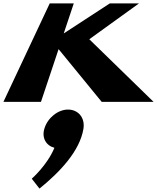

<svg xmlns="http://www.w3.org/2000/svg" viewBox="-34 -597 920 1125"><path d="M866 0 489.2 -367 780.3 -577H609.3L339.4 -401L398.3 -577H257.3L-14 0H206L309.3 -309L562 0ZM364.1 45C425.1 45 464.8 93 455 157C433.8 289 314.8 413 197.3 508L152.1 450C152.1 450 242.1 372 284.8 269C235.8 256 209.7 211 226 157C244.8 93 306.1 45 364.1 45Z"/></svg>

Font: Hussar Milosc
Style: Obl
Weight: 700
Foundry: Cannot Into Space Fonts
Version: Version 1.02